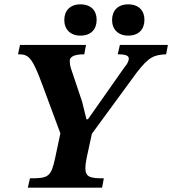

<svg xmlns="http://www.w3.org/2000/svg" viewBox="-20 -864 793 884"><path d="M608 -528C666 -603 688 -611 745 -614L753 -657H532L522 -614C565 -614 573 -605 573 -594C573 -583 564 -566 555 -557L385 -315H378L358 -396L307 -548C303 -560 301 -574 301 -584C301 -599 315 -614 368 -614L376 -657H72L63 -614C109 -614 126 -606 173 -479L258 -250L234 -137C215 -49 203 -43 118 -43L108 0H450L458 -43C398 -43 373 -47 373 -90C373 -102 375 -117 379 -137L403 -248ZM350 -700C399 -700 425 -729 425 -773C425 -815 399 -844 350 -844C303 -844 276 -815 276 -772C276 -729 304 -700 350 -700ZM570 -700C619 -700 645 -729 645 -773C645 -815 619 -844 570 -844C523 -844 496 -815 496 -772C496 -729 524 -700 570 -700Z"/></svg>

Font: STIX Two Text
Style: Bold Italic
Weight: 700
Italic angle: -12°
Designer: Ross Mills, John Hudson & Paul Hanslow, Tiro Typeworks Ltd; with prior portions MicroPress Inc. and Coen Hoffman, Elsevi
Foundry: Tiro Typeworks Ltd
Version: Version 2.13 b171